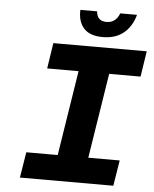

<svg xmlns="http://www.w3.org/2000/svg" viewBox="-57 -878 743 925"><g transform="rotate(5 315.0 -415.0)"><path d="M293.9 -830.1H375Q378.4 -783.2 423.8 -783.2Q469.2 -783.2 486.8 -830.1H567.9Q552.7 -773.9 513.7 -741.5Q474.6 -709 412.1 -709Q349.6 -709 320.6 -741.5Q291.5 -773.9 293.9 -830.1ZM74.2 0 94.2 -124H246.1L311 -535.2H159.2L178.2 -659.2H629.9L610.8 -535.2H459L394 -124H545.9L525.9 0Z"/></g></svg>

Font: Office Code Pro D Bold Italic
Style: Regular
Weight: 700
Italic angle: -9°
Designer: Nathan Rutzky & Paul D. Hunt
Foundry: Adobe Systems Incorporated
Version: Version 1.004;PS 001.004;hotconv 1.0.70;makeotf.lib2.5.58329